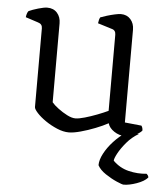

<svg xmlns="http://www.w3.org/2000/svg" viewBox="-51 -546 691 792"><g transform="rotate(5 294.5 -150.0)"><path d="M246 5Q223 5 197 -6Q171 -17 148.5 -32.5Q126 -48 112 -63.5Q98 -79 98 -87V-413Q98 -431 80 -436L28 -453Q29 -462 31.5 -469Q34 -476 37 -479Q52 -486 76 -493Q100 -500 113 -500Q139 -500 154 -483Q169 -466 169 -440V-113Q178 -102 196 -88.5Q214 -75 233.5 -65Q253 -55 268 -55Q282 -55 306.5 -62Q331 -69 357 -79Q383 -89 402 -98V-413Q402 -432 385 -436L327 -454Q329 -471 334 -479Q344 -483 360.5 -488Q377 -493 393 -496.5Q409 -500 418 -500Q443 -500 458 -483Q473 -466 473 -440V-56L542 -49Q548 -41 548 -29Q539 -17 515 -8.5Q491 0 478 0Q454 0 433 -14Q412 -28 407 -47Q385 -35 354.5 -23Q324 -11 294.5 -3Q265 5 246 5ZM490 200Q484 200 461 190Q438 180 414 164Q390 148 380 129Q380 107 394 80.5Q408 54 431 29Q454 4 481 -14H535Q506 3 485 28Q464 53 452.5 74.5Q441 96 441 105Q469 133 506.5 142Q544 151 581 147Q584 150 586.5 153.5Q589 157 589 162Q575 178 544 189Q513 200 490 200Z"/></g></svg>

Font: Texturina ExtraLight
Style: Regular
Weight: 200
Designer: Guillermo Torres Carreño
Foundry: Omnibus-Type
Version: Version 1.002; ttfautohint (v1.8.3)